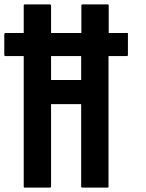

<svg xmlns="http://www.w3.org/2000/svg" viewBox="-45 -860 666 878"><path d="M540 -703.1Q540 -671.9 540 -610.4Q540 -607.4 539.1 -605.5Q538.1 -603.5 536.1 -603.5Q507.8 -603.5 451.2 -603.5Q451.2 -405.3 451.2 -6.8Q451.2 -4.9 450.2 -2.9Q448.2 -2 446.3 -2Q408.2 -2 331.1 -2Q329.1 -2 328.1 -2.9Q326.2 -4.9 326.2 -6.8Q326.2 -132.8 326.2 -383.8Q280.3 -383.8 188.5 -383.8Q188.5 -258.8 188.5 -6.8Q188.5 -4.9 186.5 -2.9Q185.5 -2 183.6 -2Q144.5 -2 68.4 -2Q66.4 -2 64.5 -2.9Q63.5 -4.9 63.5 -6.8Q63.5 -206.1 63.5 -603.5Q35.2 -603.5 -21.5 -603.5Q-23.4 -603.5 -24.4 -605.5Q-25.4 -607.4 -25.4 -610.4Q-25.4 -640.6 -25.4 -703.1Q-25.4 -705.1 -24.4 -707Q-23.4 -709 -21.5 -709Q6.8 -709 63.5 -709Q63.5 -751 63.5 -835Q63.5 -836.9 64.5 -838.9Q66.4 -839.8 68.4 -839.8Q106.4 -839.8 183.6 -839.8Q185.5 -839.8 186.5 -838.9Q188.5 -836.9 188.5 -835Q188.5 -793 188.5 -709Q234.4 -709 327.1 -709Q327.1 -751 327.1 -835Q327.1 -836.9 329.1 -838.9Q330.1 -839.8 332 -839.8Q371.1 -839.8 447.3 -839.8Q449.2 -839.8 451.2 -838.9Q452.1 -836.9 452.1 -835Q452.1 -793 452.1 -709Q480.5 -709 537.1 -709Q539.1 -709 540 -707Q541 -706.1 541 -705.1Q541 -704.1 540 -703.1ZM326.2 -494.1Q326.2 -530.3 326.2 -603.5Q280.3 -603.5 188.5 -603.5Q188.5 -567.4 188.5 -494.1Q234.4 -494.1 327.1 -494.1Q327.1 -494.1 326.2 -494.1Z"/></svg>

Font: Typeface
Style: Regular
Weight: 400
Version: Version 1.0